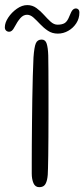

<svg xmlns="http://www.w3.org/2000/svg" viewBox="-74 -750 340 774"><path d="M84 4.5Q68 4.5 61 -11.5Q54 -27.5 54 -50.5V-91.5Q54 -121 54.2 -162.8Q54.5 -204.5 55 -252.5Q55.5 -300.5 56.2 -349.2Q57 -398 58.2 -442Q59.5 -486 61 -518.5Q64 -560.5 70.5 -575.5Q77 -590.5 94 -590.5Q109 -590.5 114.2 -574Q119.5 -557.5 120.5 -526.5Q121 -502.5 121.2 -464.8Q121.5 -427 121.5 -381.5V-289Q121.5 -242 121.2 -198.8Q121 -155.5 120.5 -122.2Q120 -89 119.5 -72Q119.5 -41.5 115.5 -25Q111.5 -8.5 104.2 -2Q97 4.5 84 4.5ZM-37 -622Q-44.5 -622 -49.5 -626.8Q-54.5 -631.5 -54.5 -640Q-54.5 -658.5 -40.8 -679.2Q-27 -700 -6 -714.8Q15 -729.5 36 -729.5Q56.5 -729.5 73 -717.5Q89.5 -705.5 103.2 -690Q117 -674.5 130.2 -662.5Q143.5 -650.5 158 -650.5Q176.5 -650.5 187.2 -657.2Q198 -664 206.5 -686.5Q213.5 -704.5 219.2 -710.2Q225 -716 232.5 -716Q237.5 -716 241.8 -712Q246 -708 246 -699Q246 -675.5 233.5 -656.2Q221 -637 201.2 -625.8Q181.5 -614.5 159 -614.5Q136.5 -614.5 119.2 -626Q102 -637.5 88 -652.5Q74 -667.5 61.2 -679Q48.5 -690.5 35 -690.5Q20 -690.5 8 -676.8Q-4 -663 -15.5 -641Q-20.5 -631 -25.8 -626.5Q-31 -622 -37 -622Z"/></svg>

Font: Gluten Thin ExtraLight
Style: Regular
Weight: 250
Version: Version 1.300